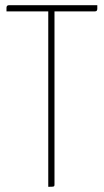

<svg xmlns="http://www.w3.org/2000/svg" viewBox="-20 -720 400 740"><path d="M166 0V-683Q166 -683 167.5 -688Q169 -693 176 -693H180Q188 -693 189 -688Q190 -683 190 -683V-9Q190 -5 189 -3Q188 -1 183 -0.5Q178 0 166 0ZM5 -676V-690Q5 -700 15 -700H355V-686Q355 -682 353 -679Q351 -676 345 -676Z"/></svg>

Font: Yanone Kaffeesatz ExtraLight
Style: Regular
Weight: 200
Designer: Yanone (Cyrillic: Daniel Pouzeot, Huerta Tipografica, and Cyreal)
Foundry: Yanone
Version: Version 2.003